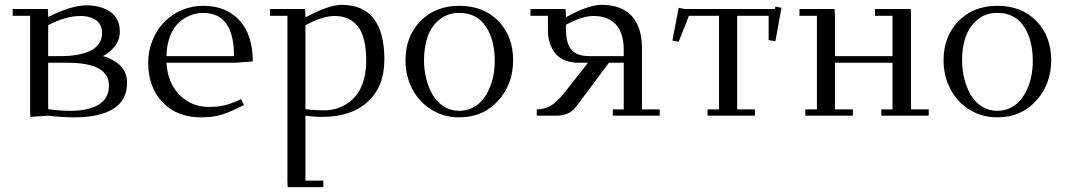

<svg xmlns="http://www.w3.org/2000/svg" viewBox="-20 -476 4384 790"><path d="M32.2 -411.1V-439H176.8L178.2 -411.1V-405.8Q272.9 -454.1 336.9 -454.1Q362.8 -454.1 386.2 -448.2Q409.7 -442.4 429.7 -430.2Q449.7 -418 461.4 -396.7Q473.1 -375.5 473.1 -347.2Q473.1 -309.1 450 -282.5Q426.8 -255.9 402.8 -245.1Q417 -242.2 431.9 -235.1Q446.8 -228 463.9 -215.8Q481 -203.6 491.9 -182.9Q502.9 -162.1 502.9 -136.2Q502.9 -64 446.5 -28.6Q390.1 6.8 287.1 6.8Q232.9 6.8 178.2 0L105 4.9L104 -20V-411.1ZM178.2 -26.9Q223.1 -20 270 -20Q342.3 -20 385.3 -45.2Q428.2 -70.3 428.2 -124Q428.2 -217.8 257.8 -217.8H178.2ZM178.2 -245.1H234.9Q265.6 -245.1 292.7 -249.5Q319.8 -253.9 345 -263.9Q370.1 -273.9 385 -293.5Q399.9 -313 399.9 -339.8Q399.9 -357.4 393.6 -370.6Q387.2 -383.8 377.9 -391.1Q368.7 -398.4 356 -402.8Q343.3 -407.2 333.3 -408.7Q323.2 -410.2 313 -410.2Q248 -410.2 178.2 -372.1Z M589.8 -217.8Q589.8 -267.6 607.9 -311.5Q626 -355.5 656.5 -386.2Q687 -417 728.5 -434.6Q770 -452.1 815.9 -452.1Q909.7 -452.1 964.8 -392.8Q1020 -333.5 1020 -223.1L946.8 -217.8H665Q669.9 -134.8 718.8 -85.4Q767.6 -36.1 839.8 -36.1Q877.9 -36.1 907.7 -43.7Q937.5 -51.3 971.7 -67.9L983.9 -43.9Q927.7 -15.1 892.1 -4.2Q856.4 6.8 806.6 6.8Q708 6.8 648.9 -55.2Q589.8 -117.2 589.8 -217.8ZM665 -245.1H942.9Q942.9 -422.9 815.9 -422.9Q789.6 -422.9 764.6 -413.3Q739.7 -403.8 717 -384Q694.3 -364.3 680.2 -328.4Q666 -292.5 665 -245.1Z M1090.8 -411.1V-439H1235.4L1236.8 -411.1V-404.8Q1334.5 -456.1 1384.8 -456.1Q1561.5 -456.1 1561.5 -231Q1561.5 -119.6 1493.2 -57.4Q1424.8 4.9 1306.6 4.9Q1270.5 4.9 1236.8 0V267.1H1310.5V293.9H1163.6L1162.6 267.1V-411.1ZM1236.8 -26.9Q1275.4 -22 1315.4 -22Q1347.7 -22 1377.4 -33.7Q1407.2 -45.4 1432.1 -68.6Q1457 -91.8 1471.9 -132.1Q1486.8 -172.4 1486.8 -224.1Q1486.8 -323.2 1453.1 -366.7Q1419.4 -410.2 1357.4 -410.2Q1335 -410.2 1310.5 -403.3Q1286.1 -396.5 1272.7 -390.1Q1259.3 -383.8 1236.8 -372.1Z M1648.4 -228Q1648.4 -325.7 1709.7 -388.9Q1771 -452.1 1869.6 -452.1Q1969.2 -452.1 2030.3 -389.6Q2091.3 -327.1 2091.3 -228Q2091.3 -129.4 2029.3 -61.3Q1967.3 6.8 1869.6 6.8Q1805.7 6.8 1754.6 -25.1Q1703.6 -57.1 1676 -110.6Q1648.4 -164.1 1648.4 -228ZM1724.6 -228Q1724.6 -189.5 1733.6 -153.1Q1742.7 -116.7 1759.8 -86.7Q1776.9 -56.6 1805.4 -38.3Q1834 -20 1869.6 -20Q1898.9 -20 1923.3 -32Q1947.8 -43.9 1964.4 -63.7Q1981 -83.5 1992.9 -110.1Q2004.9 -136.7 2010.3 -166Q2015.6 -195.3 2015.6 -226.1Q2015.6 -312.5 1978.5 -367.7Q1941.4 -422.9 1869.6 -422.9Q1821.8 -422.9 1788.3 -395.5Q1754.9 -368.2 1739.7 -325.2Q1724.6 -282.2 1724.6 -228Z M2162.6 -411.1V-439H2307.1L2308.6 -411.1V-404.8Q2399.9 -456.1 2455.6 -456.1Q2537.1 -456.1 2579.3 -410.2Q2621.6 -364.3 2621.6 -274.9V-25.9H2694.3V0H2501.5V-25.9H2546.4V-217.8H2485.4L2353.5 -41Q2336.4 -18.1 2316.2 -9Q2295.9 0 2268.6 0H2188.5V-25.9Q2219.7 -25.9 2244.6 -40Q2269.5 -54.2 2300.3 -91.8L2399.4 -217.8H2361.3Q2332.5 -217.8 2310.1 -225.8Q2287.6 -233.9 2273.7 -246.8Q2259.8 -259.8 2250.7 -278.1Q2241.7 -296.4 2238 -314.9Q2234.4 -333.5 2234.4 -354V-411.1ZM2308.6 -358.9Q2308.6 -297.4 2331.3 -271.2Q2354 -245.1 2405.3 -245.1H2546.4V-270Q2546.4 -340.3 2514.2 -375.2Q2481.9 -410.2 2422.4 -410.2Q2375 -410.2 2308.6 -374Z M2746.6 -309.1 2772.5 -443.8 2797.4 -439H3168.5L3170.4 -449.2L3195.3 -443.8L3170.4 -306.2L3142.6 -311V-411.1H3013.2V-25.9H3086.4V0H2891.1V-25.9H2938.5V-411.1H2814.5L2772.5 -304.2Z M3269.5 -411.1V-439H3414.1L3415.5 -411.1V-245.1H3652.3V-411.1H3580.1V-439H3727.5L3728.5 -411.1V-25.9H3801.3V0H3606.4V-25.9H3652.3V-217.8H3415.5V-25.9H3489.3V0H3293.5V-25.9H3341.3V-411.1Z M3862.3 -228Q3862.3 -325.7 3923.6 -388.9Q3984.9 -452.1 4083.5 -452.1Q4183.1 -452.1 4244.1 -389.6Q4305.2 -327.1 4305.2 -228Q4305.2 -129.4 4243.2 -61.3Q4181.2 6.8 4083.5 6.8Q4019.5 6.8 3968.5 -25.1Q3917.5 -57.1 3889.9 -110.6Q3862.3 -164.1 3862.3 -228ZM3938.5 -228Q3938.5 -189.5 3947.5 -153.1Q3956.5 -116.7 3973.6 -86.7Q3990.7 -56.6 4019.3 -38.3Q4047.9 -20 4083.5 -20Q4112.8 -20 4137.2 -32Q4161.6 -43.9 4178.2 -63.7Q4194.8 -83.5 4206.8 -110.1Q4218.8 -136.7 4224.1 -166Q4229.5 -195.3 4229.5 -226.1Q4229.5 -312.5 4192.4 -367.7Q4155.3 -422.9 4083.5 -422.9Q4035.6 -422.9 4002.2 -395.5Q3968.8 -368.2 3953.6 -325.2Q3938.5 -282.2 3938.5 -228Z"/></svg>

Font: Dehuti Alt
Style: Book
Weight: 400
Version: Version 1.2